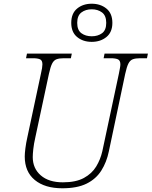

<svg xmlns="http://www.w3.org/2000/svg" viewBox="-20 -1002 815 1032"><path d="M315 10Q221 10 167 -34.5Q113 -79 113 -161Q113 -177 116.5 -205Q120 -233 127 -264L200 -606Q208 -640 208 -656Q208 -677 195.5 -683Q183 -689 156 -689H120L125 -714H366L361 -689H323Q299 -689 284 -683.5Q269 -678 260 -660Q251 -642 243 -605L170 -264Q162 -229 159 -201Q156 -173 156 -158Q156 -97 199 -59.5Q242 -22 318 -22Q388 -22 431 -45.5Q474 -69 497 -107Q520 -145 530 -189L619 -606Q622 -622 624.5 -635Q627 -648 627 -656Q627 -677 614 -683Q601 -689 575 -689H537L542 -714H775L770 -689H733Q709 -689 694 -683.5Q679 -678 670 -660Q661 -642 653 -605L565 -188Q553 -130 524.5 -85Q496 -40 445.5 -15Q395 10 315 10ZM473 -777Q426 -777 394.5 -803Q363 -829 363 -879Q363 -930 394.5 -956Q426 -982 473 -982Q520 -982 552 -956Q584 -930 584 -879Q584 -829 552 -803Q520 -777 473 -777ZM473 -807Q506 -807 528.5 -823.5Q551 -840 551 -879Q551 -918 528.5 -935Q506 -952 473 -952Q440 -952 417.5 -935Q395 -918 395 -879Q395 -840 417.5 -823.5Q440 -807 473 -807Z"/></svg>

Font: Noto Serif ExtraLight
Style: Italic
Weight: 200
Italic angle: -12°
Designer: Monotype Design Team
Foundry: Monotype Imaging Inc.
Version: Version 2.014; ttfautohint (v1.8.4.7-5d5b)